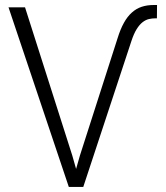

<svg xmlns="http://www.w3.org/2000/svg" viewBox="-20 -740 656 760"><path d="M266.1 -124.5 281.2 -71.3 296.4 -124.5 445.3 -588.4Q456.5 -624.5 470.5 -649.7Q484.4 -674.8 502 -690.4Q519.5 -706.1 540.8 -713.1Q562 -720.2 588.4 -720.2H601.6L601.1 -667.5H595.7Q582.5 -667.5 569.6 -664.6Q556.6 -661.6 544.4 -652.1Q532.2 -642.6 521 -624.8Q509.8 -606.9 500 -577.1L309.6 0H252.4L13.7 -710.9H79.1Z"/></svg>

Font: Melbourne
Style: Light
Weight: 300
Designer: Google
Version: Version 2.000980; 2014